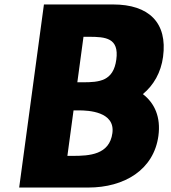

<svg xmlns="http://www.w3.org/2000/svg" viewBox="-20 -841 765 861"><path d="M620.7 -419C669.1 -459 701.8 -516 711.2 -586C731.9 -739 648 -821 487 -821H177L66 0H376C537 0 669.7 -79 690.4 -232C701.6 -315 674.1 -378 620.7 -419ZM309.8 -346H333.8C374.8 -346 497.1 -341 484 -244C470.9 -147 381.2 -142 306.2 -142H282.2ZM326.8 -472 354.4 -676H378.4C453.4 -676 514.7 -671 501.6 -574C488.5 -477 425.8 -472 350.8 -472Z"/></svg>

Font: Hussar Techniczny
Style: Bold 
Weight: 700
Foundry: Cannot Into Space Fonts
Version: Version 0.77